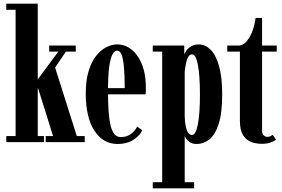

<svg xmlns="http://www.w3.org/2000/svg" viewBox="-20 -770 1530 1040"><path d="M14 0V-33H64.5V-717H14V-750H184.5V-340L296 -490.5H246.5V-523.5H390.5V-490.5H337L278.5 -404L396 -33H439V0H227.5V-33H267.5L185.5 -294.5L184.5 -286V-33H218V0Z M617.5 10Q578 10 546.2 -8.2Q514.5 -26.5 491.5 -61.8Q468.5 -97 456.5 -147.8Q444.5 -198.5 444.5 -263.5Q444.5 -334.5 460 -385.2Q475.5 -436 501 -467.8Q526.5 -499.5 556.2 -514.5Q586 -529.5 614.5 -529.5Q648.5 -529.5 677 -512.5Q705.5 -495.5 726.2 -464.8Q747 -434 758.5 -392Q770 -350 770 -299.5Q770 -289.5 770 -279.5Q770 -269.5 769 -259H557.5V-292.5H655.5Q655.5 -367 651 -411.8Q646.5 -456.5 637.5 -476.2Q628.5 -496 614.5 -496Q600.5 -496 589.2 -475.8Q578 -455.5 571.5 -407.5Q565 -359.5 565 -275.5Q565 -213.5 568.2 -167Q571.5 -120.5 579.2 -89.5Q587 -58.5 600.2 -43Q613.5 -27.5 633 -27.5Q670 -27.5 692 -46.2Q714 -65 723 -84.5L750.5 -64.5Q739 -36.5 703.2 -13.2Q667.5 10 617.5 10Z M807.5 250V217H858.5V-490.5H807.5V-523.5H978V-475.5Q980 -482 989 -495Q998 -508 1015 -518.8Q1032 -529.5 1057 -529.5Q1091 -529.5 1119.8 -501.8Q1148.5 -474 1166 -414.2Q1183.5 -354.5 1183.5 -259Q1183.5 -156.5 1164.2 -97.8Q1145 -39 1113.5 -14.5Q1082 10 1045.5 10Q1024.5 10 1010.8 1.5Q997 -7 989.5 -17.8Q982 -28.5 980.5 -34V217H1031.5V250ZM1019.5 -39Q1030.5 -39 1038.5 -54Q1046.5 -69 1052 -97.5Q1057.5 -126 1060.2 -166.5Q1063 -207 1063 -257.5Q1063 -308.5 1060.2 -348.8Q1057.5 -389 1052.2 -417.5Q1047 -446 1039 -460.8Q1031 -475.5 1020.5 -475.5Q1008 -475.5 1000 -462.5Q992 -449.5 987.8 -428.2Q983.5 -407 980.5 -382.5V-140Q981 -112 985.5 -89Q990 -66 998.2 -52.5Q1006.5 -39 1019.5 -39Z M1398 9Q1368 9 1340.8 -1Q1313.5 -11 1296.5 -38Q1279.5 -65 1279.5 -116V-490.5H1211V-523.5H1279.5Q1301.5 -527.5 1319 -549.8Q1336.5 -572 1348.2 -604.5Q1360 -637 1364.5 -673H1399.5V-523.5H1479V-490.5H1399.5V-63.5Q1399.5 -43 1409.2 -35.8Q1419 -28.5 1427.5 -28.5Q1437 -28.5 1444.8 -32.2Q1452.5 -36 1456.5 -40L1475.5 -13.5Q1462 -3.5 1443.2 2.8Q1424.5 9 1398 9Z"/></svg>

Font: Imbue 24pt
Style: Bold
Weight: 700
Designer: Tyler Finck
Foundry: Etcetera Type Company
Version: Version 1.102